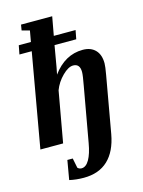

<svg xmlns="http://www.w3.org/2000/svg" viewBox="-133 -771 789 1060"><g transform="rotate(-15 261.5 -240.5)"><path d="M211.4 212.9Q168 212.9 129.4 204.1L148.4 94.2H179.2L190.4 149.9Q199.7 159.2 212.9 159.2Q238.3 159.2 257.1 126.5Q275.9 93.8 286.1 34.7L341.8 -277.8Q352.5 -334.5 352.5 -354Q352.5 -401.4 313.5 -401.4Q286.1 -401.4 251.7 -367.2Q217.3 -333 201.2 -290L149.4 0H19.5L113.8 -536.6H43.5L53.2 -586.9H122.6L133.8 -649.9L89.4 -661.6L94.7 -693.8H272.9L253.4 -586.9H377.9L368.2 -536.6H244.1L223.1 -415L215.3 -375.5Q285.2 -471.2 387.2 -471.2Q433.1 -471.2 459 -444.3Q484.9 -417.5 484.9 -368.2Q484.9 -350.1 476.6 -303.7L419.4 19Q402.3 114.3 350.1 163.6Q297.9 212.9 211.4 212.9Z"/></g></svg>

Font: Liberation Serif
Style: Bold Italic
Weight: 700
Italic angle: -16.333°
Designer: Steve Matteson
Foundry: Ascender Corporation
Version: Version 2.1.5